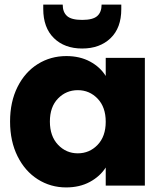

<svg xmlns="http://www.w3.org/2000/svg" viewBox="-20 -811 700 839"><path d="M270 -566Q329 -566 373.5 -542Q418 -518 442 -479V-558H613V0H442V-79Q417 -40 372.5 -16Q328 8 269 8Q201 8 145 -27.5Q89 -63 56.5 -128.5Q24 -194 24 -280Q24 -366 56.5 -431Q89 -496 145 -531Q201 -566 270 -566ZM320 -417Q269 -417 233.5 -380.5Q198 -344 198 -280Q198 -216 233.5 -178.5Q269 -141 320 -141Q371 -141 406.5 -178Q442 -215 442 -279Q442 -343 406.5 -380Q371 -417 320 -417ZM339 -599Q262 -599 215.5 -644.5Q169 -690 169 -772V-791H254Q254 -758 273 -741Q292 -724 339 -724Q386 -724 405 -741Q424 -758 424 -791H510V-771Q510 -689 463 -644Q416 -599 339 -599Z"/></svg>

Font: Poppins A&M
Style: Bold-A&M
Weight: 700
Designer: Ninad Kale (Devanagari), Jonny Pinhorn (Latin)
Foundry: Indian Type Foundry
Version: 4.004